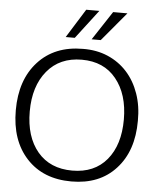

<svg xmlns="http://www.w3.org/2000/svg" viewBox="-62 -993 904 1058"><g transform="rotate(5 390.5 -464.0)"><path d="M415.5 -779.8 520.5 -939.5H599.6L465.8 -779.8ZM272 -779.8 371.6 -939.5H444.3L322.3 -779.8ZM372.1 10.3Q215.8 10.3 124.5 -88.4Q33.2 -187 33.2 -354.5Q33.2 -522.5 124.5 -622.6Q216.3 -723.1 372.6 -723.1Q448.7 -724.1 511 -697.3Q573.2 -670.4 617.4 -621.6Q661.6 -572.8 685.5 -504.6Q709.5 -436.5 708.5 -354.5Q708.5 -187 617.7 -88.4Q527.8 10.3 372.1 10.3ZM371.6 -49.8Q494.1 -49.8 562.5 -131.8Q630.9 -214.4 630.9 -354.5Q630.9 -494.6 562 -579.1Q494.1 -663.1 372.1 -663.1Q250 -663.1 180.2 -578.6Q110.4 -494.1 110.4 -354.5Q110.4 -214.4 179.7 -131.8Q249 -49.8 371.6 -49.8Z"/></g></svg>

Font: Ride Light
Style: Regular
Weight: 300
Version: Version 3.000